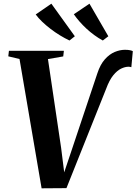

<svg xmlns="http://www.w3.org/2000/svg" viewBox="-20 -1019 742 1043"><path d="M206 4 86 -698.5 25 -713 28.5 -743H327L323.5 -712.5L240.5 -698L312 -216L334 -41L311.5 -31.5L365.5 -192L509 -621Q525 -669.5 550 -697.2Q575 -725 603.5 -736.8Q632 -748.5 658.5 -748.5Q676 -748.5 687 -746Q698 -743.5 701.5 -741L693.5 -654Q689.5 -655 686.2 -655.8Q683 -656.5 678 -656.5Q659.5 -656.5 638 -646.2Q616.5 -636 595.2 -610Q574 -584 556.5 -536.5L341 3ZM568.5 -822 538.5 -799Q514.5 -812 492 -828.5Q469.5 -845 449.5 -863.5Q429.5 -882 412.2 -901.8Q395 -921.5 381 -941.5L466 -999ZM386.5 -822 357.5 -799Q332 -811 305.8 -827Q279.5 -843 254.8 -862Q230 -881 209 -901Q188 -921 174 -940.5L259 -999Z"/></svg>

Font: Merriweather 96pt
Style: Bold Italic
Weight: 700
Italic angle: -7.8°
Version: Version 2.101